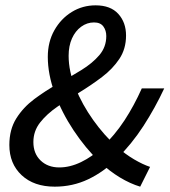

<svg xmlns="http://www.w3.org/2000/svg" viewBox="-20 -687 635 719"><path d="M185 12Q107 12 61 -31Q15 -74 15 -144Q15 -202 41 -243.5Q67 -285 108.5 -316Q150 -347 196.5 -373Q243 -399 284.5 -424.5Q326 -450 352 -480.5Q378 -511 378 -552Q378 -573 367 -588Q356 -603 332 -603Q306 -603 284 -587Q262 -571 249.5 -543Q237 -515 237 -478Q237 -420 262.5 -357.5Q288 -295 329 -237.5Q370 -180 417 -138Q450 -109 482.5 -90Q515 -71 542 -62L505 12Q468 1 429 -22.5Q390 -46 353 -81Q300 -132 255.5 -199Q211 -266 185 -337.5Q159 -409 159 -474Q159 -530 183.5 -573.5Q208 -617 248.5 -642Q289 -667 338 -667Q394 -667 423 -635Q452 -603 452 -554Q452 -504 427 -466.5Q402 -429 362.5 -399Q323 -369 279 -342Q235 -315 195 -287.5Q155 -260 130 -228Q105 -196 105 -155Q105 -112 132 -86Q159 -60 202 -60Q242 -60 283.5 -80Q325 -100 361 -134Q410 -181 446 -236Q482 -291 511 -356H595Q561 -283 517 -215Q473 -147 416 -91Q368 -43 310 -15.5Q252 12 185 12Z"/></svg>

Font: Source Sans 3 Medium
Style: Italic
Weight: 500
Italic angle: -11°
Designer: Paul D. Hunt
Foundry: Adobe
Version: Version 3.052;hotconv 1.1.0;makeotfexe 2.6.0